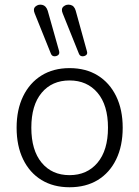

<svg xmlns="http://www.w3.org/2000/svg" viewBox="-20 -781 587 809"><path d="M273 8Q205 8 155 -22.5Q105 -53 77.5 -109.5Q50 -166 50 -243Q50 -319 77.5 -375.5Q105 -432 155 -463Q205 -494 273 -494Q342 -494 392 -463Q442 -432 469.5 -375.5Q497 -319 497 -243Q497 -166 469.5 -109.5Q442 -53 392 -22.5Q342 8 273 8ZM273 -43Q347 -43 391 -95.5Q435 -148 435 -243Q435 -338 391 -390Q347 -442 273 -442Q199 -442 155.5 -390Q112 -338 112 -243Q112 -148 155.5 -95.5Q199 -43 273 -43ZM312 -556 244 -725Q236 -744 248 -754Q260 -764 276.5 -760.5Q293 -757 299 -736L346 -566Q350 -554 342.5 -548.5Q335 -543 325.5 -544Q316 -545 312 -556ZM194 -556 126 -725Q118 -744 130 -754Q142 -764 158 -760.5Q174 -757 181 -736L229 -566Q232 -554 224.5 -548.5Q217 -543 207.5 -544Q198 -545 194 -556Z"/></svg>

Font: Nunito Light
Style: Regular
Weight: 300
Designer: Vernon Adams
Foundry: Vernon Adams
Version: Version 3.601; ttfautohint (v1.8.2.53-6de2)